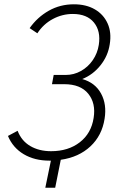

<svg xmlns="http://www.w3.org/2000/svg" viewBox="-20 -739 577 894"><path d="M210 9Q141 9 90.5 -21Q40 -51 17 -106L62 -130Q80 -83 121 -59Q162 -35 218 -35Q298 -35 351.5 -76.5Q405 -118 416 -190Q427 -258 391 -302.5Q355 -347 279 -347H222L230 -390H286Q324 -390 357 -408.5Q390 -427 412 -459Q434 -491 440 -530Q450 -594 417.5 -634Q385 -674 319 -674Q270 -674 226 -650.5Q182 -627 154 -584L118 -608Q154 -659 207 -689Q260 -719 324 -719Q381 -719 421.5 -695.5Q462 -672 481 -630Q500 -588 491 -533Q483 -479 448 -435Q413 -391 363 -371Q423 -354 450.5 -303.5Q478 -253 467 -186Q455 -108 401 -57.5Q347 -7 263 5L237 135H191L217 9Z"/></svg>

Font: Raleway Light
Style: Italic
Weight: 300
Italic angle: -12°
Designer: Matt McInerney, Pablo Impallari, Rodrigo Fuenzalida
Foundry: Matt McInerney, Pablo Impallari, Rodrigo Fuenzalida
Version: Version 4.026